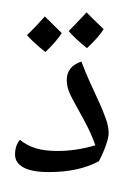

<svg xmlns="http://www.w3.org/2000/svg" viewBox="-20 -755 454 692"><path d="M156.2 -134.8Q95.2 -134.8 64.7 -151.4Q34.2 -168 34.2 -198.2Q34.2 -230.5 51.8 -251Q76.7 -230.5 108.6 -220.7Q140.6 -210.9 188 -210.9Q254.4 -210.9 323.7 -231.4Q308.1 -275.9 282.2 -323.2L248 -385.7Q232.9 -412.1 226.8 -430.2Q220.7 -448.2 220.7 -466.8Q220.7 -515.6 273.4 -533.2Q288.6 -492.2 305.7 -455.3Q322.8 -418.5 337.4 -386.2Q352.1 -354 361.8 -326.2Q371.6 -298.3 371.6 -275.4Q371.6 -260.7 362.3 -233.2Q353 -205.6 336.4 -173.8Q263.7 -134.8 156.2 -134.8ZM218.8 -572.3ZM214.4 -105.5ZM214.4 -83ZM202.6 -635.7Q184.6 -606.9 143.6 -567.4Q98.6 -603.5 77.1 -628.4Q103.5 -652.8 141.6 -695.8Q153.3 -683.6 202.6 -635.7ZM353.5 -649.9Q335 -620.1 293.5 -581.5Q251 -615.2 227.5 -643.1Q238.3 -652.8 292 -710.4Q303.7 -697.8 353.5 -649.9ZM218.8 -557.6ZM213.9 -734.9ZM218.8 -567.4Z"/></svg>

Font: Noto Naskh Arabic UI
Style: Regular
Weight: 400
Designer: Monotype Design team
Foundry: Monotype Imaging Inc.
Version: Version 1.05